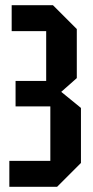

<svg xmlns="http://www.w3.org/2000/svg" viewBox="-20 -720 359 740"><path d="M200 0H16V-100H174V-310H40V-408H158V-600H25V-700H184L276 -608V-419L216 -366L292 -304V-92Z"/></svg>

Font: Tektur Condensed Medium
Style: Regular
Weight: 500
Width: 3
Designer: Adam Jagosz
Foundry: Adam Jagosz
Version: Version 1.005;gftools[0.9.30]